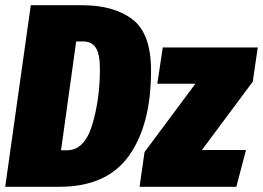

<svg xmlns="http://www.w3.org/2000/svg" viewBox="-30 -716 1008 736"><path d="M549 -445Q549 -237 464 -118.5Q379 0 198 0H-10L88 -696H285Q406 -696 477.5 -642Q549 -588 549 -445ZM262 -557 204 -140H227Q294 -140 323.5 -237.5Q353 -335 353 -452Q353 -508 337.5 -532.5Q322 -557 289 -557ZM958 -534 939 -403 744 -141H913L876 0H505L524 -133L719 -395H573L594 -534Z"/></svg>

Font: Fira Sans Extra Condensed Black
Style: Italic
Weight: 900
Width: 3
Italic angle: -8°
Designer: Carrois Corporate & Edenspiekermann AG
Foundry: Carrois Corporate GbR & Edenspiekermann AG
Version: Version 4.203